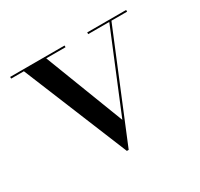

<svg xmlns="http://www.w3.org/2000/svg" viewBox="-108 -593 766 737"><g transform="rotate(-30 275.0 -225.0)"><path d="M527.5 -460V-452.5H458L267.5 10H259.5L70 -452.5H13.5V-460H254.5V-452.5H169L304 -102L448.5 -452.5H355V-460Z"/></g></svg>

Font: Bodoni Moda 28pt
Style: Regular
Weight: 400
Designer: Owen Earl
Foundry: indestructible type
Version: Version 2.005